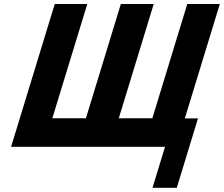

<svg xmlns="http://www.w3.org/2000/svg" viewBox="-20 -723 1100 943"><path d="M402 -142.3H237.1L408.7 -703.3H248.9L34.5 -2.1H790.6L729 199.5H848.2L952.4 -141.5H887.8L1059.6 -703.3H899.8L728.3 -142.3H563.5L735 -703.3H573.5Z"/></svg>

Font: Hussar
Style: BdSuprConOblThree
Weight: 700
Foundry: Cannot Into Space Fonts
Version: Version 2.00